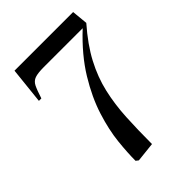

<svg xmlns="http://www.w3.org/2000/svg" viewBox="-216 -830 940 940"><g transform="rotate(-45 254.5 -359.5)"><path d="M180 11 167 1Q167 -53 174.5 -125.5Q182 -198 209 -283.5Q236 -369 291.5 -460Q347 -551 443 -641H174Q133 -641 112.5 -634Q92 -627 81.5 -606Q71 -585 57 -541H40L60 -730H466L474 -647Q404 -567 365 -493Q326 -419 308.5 -343Q291 -267 286.5 -183Q282 -99 282 0Z"/></g></svg>

Font: Literata 72pt
Style: Regular
Weight: 400
Designer: Latin by Veronika Burian and Jose Scaglione. Greek by Irene Vlachou. Cyrillic by Vera Evstafieva.
Foundry: TypeTogether
Version: Version 3.002